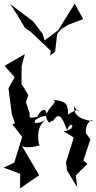

<svg xmlns="http://www.w3.org/2000/svg" viewBox="-42 -996 533 1064"><path d="M235 -688 263 -708 275 -809 295 -833 337 -859 419 -890 372 -976 280 -828 205 -772 195 -807 142 -877 14 -974 54 -913 96 -842 129 -819 240 -714ZM436 -254C422 -302 471 -348 470 -323C470 -328 361 -329 369 -407C398 -349 419 -419 335 -361C337 -427 317 -436 250 -443C283 -435 240 -416 216 -366C211 -402 183 -389 164 -348C123 -342 119 -338 123 -365L102 -429L115 -469L77 -531L78 -631L96 -696L-17 -631L39 -568L5 -506L24 -361L41 -313L27 -307L81 -237L37 -95L-22 -67L70 -33L69 48L175 -25L76 -193C71 -204 65 -162 178 -190C170 -199 152 -296 213 -332C123 -286 135 -344 212 -354C232 -280 246 -346 250 -323C281 -372 298 -363 330 -273C346 -340 395 -281 311 -268L367 -234L324 -98L329 -52L386 42L378 -24L443 -88L420 -106L459 -224L419 -278Z"/></svg>

Font: Charger Distortion
Style: 2
Weight: 400
Designer: Jasper
Foundry: Cannot Into Space Fonts
Version: Version 0.98